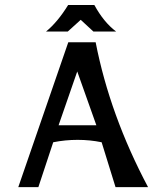

<svg xmlns="http://www.w3.org/2000/svg" viewBox="-20 -764 624 784"><path d="M219.2 -252.4H373.5L295.4 -472.2ZM584.5 0H451.7L395 -183.1Q347.7 -192.9 296.9 -192.9Q246.1 -192.9 197.3 -183.1L136.7 0H54.7L258.8 -591.3H370.6Q428.7 -293.5 584.5 0ZM454.1 -635.3H361.3L309.6 -683.1L256.8 -635.3H168Q215.3 -673.8 258.3 -743.7H365.2Q403.8 -672.9 454.1 -635.3Z"/></svg>

Font: Rachana
Style: Bold
Weight: 700
Designer: Hussain KH
Foundry: Hussain KH, Rajeesh K Nambiar, Santhosh Thottingal, Swathanthra Malayalam Computing (http://smc.org.in)
Version: Version 7.0.0+20221109